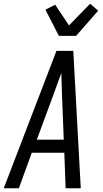

<svg xmlns="http://www.w3.org/2000/svg" viewBox="-32 -1007 552 1027"><path d="M-12 0 270 -735H360L400 0H319L312 -190H138L69 0ZM309 -260 300 -490Q299 -522 298 -553.5Q297 -585 296 -616Q285 -585 273 -553.5Q261 -522 250 -490L165 -260ZM283 -815 211 -955 263 -982 337 -871 450 -987 493 -950 375 -815Z"/></svg>

Font: Iosevka Fixed
Style: Italic
Weight: 400
Italic angle: -9°
Monospace: yes
Designer: Belleve Invis
Foundry: Belleve Invis
Version: Version 33.2.4